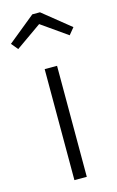

<svg xmlns="http://www.w3.org/2000/svg" viewBox="-143 -892 574 944"><g transform="rotate(-15 144.0 -420.5)"><path d="M13 -694 144 -786 275 -694 303 -728 163 -841H124L-15 -728ZM176 -565H113V0H176Z"/></g></svg>

Font: Glow Sans SC Normal
Style: Regular
Weight: 400
Designer: Ryoko NISHIZUKA (kana, bopomofo & ideographs); Paul D. Hunt (Latin, Greek & Cyrillic); Sandoll Communications, Soo-young
Version: Version 0.93